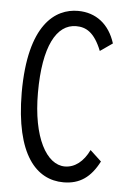

<svg xmlns="http://www.w3.org/2000/svg" viewBox="-49 -665 473 712"><g transform="rotate(5 187.5 -309.0)"><path d="M214 10C275 10 315 -19 346 -79L304 -118C283 -74 251 -49 214 -49C146 -49 91 -146 91 -313C91 -486 138 -571 211 -571C247 -571 279 -555 306 -487L352 -519C330 -589 280 -628 213 -628C129 -628 31 -563 31 -308C32 -77 113 10 214 10Z"/></g></svg>

Font: Inconsolata Condensed Thin
Style: Regular
Weight: 100
Width: 3
Monospace: yes
Designer: Raph Levien, Cyreal, Brenton Simpson
Foundry: Raph Levien, Cyreal, Google
Version: Version 3.100